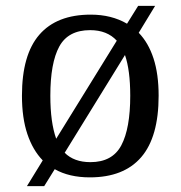

<svg xmlns="http://www.w3.org/2000/svg" viewBox="-20 -596 617 656"><path d="M126 -48Q92 -83 73.5 -138Q55 -193 55 -269Q55 -409 114.5 -477.5Q174 -546 290 -546Q361 -546 414 -515L452 -576H510L454 -484Q487 -450 504.5 -396.5Q522 -343 522 -269Q522 -128 462.5 -59Q403 10 287 10Q216 10 167 -18L131 40H72ZM379 -457Q346 -493 288 -493Q213 -493 182.5 -437Q152 -381 152 -269Q152 -223 157 -186.5Q162 -150 172 -122ZM289 -42Q364 -42 394.5 -99.5Q425 -157 425 -269Q425 -356 407 -408L201 -74Q233 -42 289 -42Z"/></svg>

Font: Noto Serif Oriya
Style: Regular
Weight: 400
Designer: David Williams
Foundry: Google LLC, David Williams
Version: Version 1.051; ttfautohint (v1.8.4.7-5d5b)